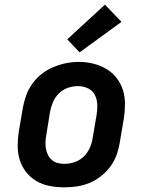

<svg xmlns="http://www.w3.org/2000/svg" viewBox="-20 -797 640 825"><path d="M255 8Q224 8 193 2Q162 -4 136.5 -19Q111 -34 92.5 -57.5Q74 -81 65 -109.5Q56 -138 56 -169.5Q56 -201 61 -233L78 -333Q83 -360 92.5 -387Q102 -414 119 -437.5Q136 -461 159.5 -479.5Q183 -498 210 -509Q237 -520 264 -525.5Q291 -531 319 -531Q351 -531 381 -523.5Q411 -516 436.5 -501Q462 -486 480.5 -462.5Q499 -439 508 -410.5Q517 -382 517 -350.5Q517 -319 512 -287L495 -187Q491 -160 481.5 -133Q472 -106 455 -82.5Q438 -59 414.5 -40.5Q391 -22 364.5 -11Q338 0 310 4Q282 8 255 8ZM257 -93Q279 -93 301 -100.5Q323 -108 339.5 -124Q356 -140 365.5 -161Q375 -182 378 -203L395 -303Q399 -326 398 -348.5Q397 -371 387 -390Q377 -409 357 -418Q337 -427 314 -427Q293 -427 271.5 -419.5Q250 -412 233.5 -396Q217 -380 208 -359Q199 -338 195 -317L179 -217Q176 -202 175.5 -187Q175 -172 177.5 -157.5Q180 -143 186.5 -130.5Q193 -118 203.5 -109Q214 -100 228 -96.5Q242 -93 257 -93ZM322 -572 269 -628 431 -777 502 -703Z"/></svg>

Font: Iosevka Etoile Oblique
Style: Bold
Weight: 700
Italic angle: -9°
Designer: Belleve Invis
Foundry: Belleve Invis
Version: Version 15.5.2; ttfautohint (v1.8.4)